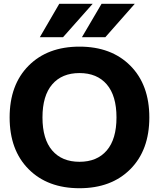

<svg xmlns="http://www.w3.org/2000/svg" viewBox="-20 -987 842 1017"><path d="M518 -967H694L538 -790H414ZM294 -967H471L314 -790H191ZM131.5 -639Q232 -740 401 -740Q570 -740 670.5 -639Q771 -538 771 -365Q771 -192 670.5 -91Q570 10 401 10Q232 10 131.5 -91Q31 -192 31 -365Q31 -538 131.5 -639ZM256.5 -190Q308 -130 401 -130Q494 -130 545.5 -190Q597 -250 597 -365Q597 -480 545.5 -540Q494 -600 401 -600Q308 -600 256.5 -540Q205 -480 205 -365Q205 -250 256.5 -190Z"/></svg>

Font: M PLUS 1p ExtraBold
Style: Regular
Weight: 800
Version: Version 1.062